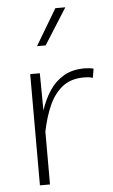

<svg xmlns="http://www.w3.org/2000/svg" viewBox="-54 -806 495 843"><g transform="rotate(-5 193.0 -384.5)"><path d="M222.7 -769H266.6L166 -609.9H127.9ZM87.4 -490.2H129.9L131.3 -326.2Q147 -374 172.1 -412.1Q197.3 -450.2 235.1 -472.4Q272.9 -494.6 326.7 -494.6Q349.1 -494.6 366.7 -489.7L359.9 -449.7Q347.2 -455.1 320.3 -455.1Q262.2 -455.1 225.1 -425Q188 -395 166.3 -345.2Q144.5 -295.4 132.3 -234.9L131.8 -235.4V0H87.4Z"/></g></svg>

Font: Estedad-FD ExtraLight
Style: Regular
Weight: 200
Designer: Amin Abedi
Version: Version 7.3